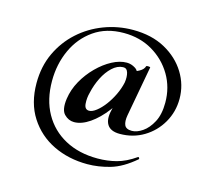

<svg xmlns="http://www.w3.org/2000/svg" viewBox="-91 -611 911 826"><g transform="rotate(15 364.5 -198.5)"><path d="M363 106Q279 106 211 73Q143 40 102.5 -23Q62 -86 62 -175Q62 -249 90 -309Q118 -369 166 -412.5Q214 -456 276 -479.5Q338 -503 405 -503Q488 -503 548 -470Q608 -437 641 -383.5Q674 -330 674 -268Q674 -210 646 -161.5Q618 -113 570.5 -84.5Q523 -56 464 -56Q423 -56 408 -80Q393 -104 404 -147L423 -234L457 -247Q434 -192 400.5 -148Q367 -104 330.5 -79Q294 -54 261 -54Q236 -54 217 -73.5Q198 -93 205 -143Q211 -185 232.5 -223.5Q254 -262 285 -293Q316 -324 350 -342Q384 -360 415 -360Q435 -360 453 -348.5Q471 -337 474 -311L444 -330Q459 -332 477 -342Q495 -352 499 -367Q501 -369 509 -368.5Q517 -368 517 -366L476 -142Q471 -114 478 -98Q485 -82 511 -82Q533 -82 558 -99Q583 -116 601 -150Q619 -184 619 -236Q619 -304 586.5 -359Q554 -414 498 -447Q442 -480 370 -480Q292 -480 237 -441.5Q182 -403 153 -339.5Q124 -276 124 -201Q124 -118 158 -57Q192 4 254 37.5Q316 71 399 71Q443 71 483 60.5Q523 50 566 20Q569 18 571.5 22Q574 26 572 28Q516 76 464 91Q412 106 363 106ZM311 -118Q325 -118 343 -132Q361 -146 378 -168.5Q395 -191 408.5 -219Q422 -247 428 -275Q432 -301 426.5 -319.5Q421 -338 404 -337Q379 -336 356.5 -315Q334 -294 318 -262Q302 -230 294 -194Q287 -169 289 -143.5Q291 -118 311 -118Z"/></g></svg>

Font: Cormorant Infant Light
Style: Italic
Weight: 300
Italic angle: -10°
Designer: Christian Thalmann (Catharsis Fonts)
Foundry: Catharsis Fonts
Version: Version 4.001